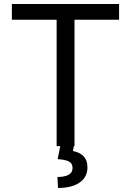

<svg xmlns="http://www.w3.org/2000/svg" viewBox="-20 -727 651 955"><path d="M39.1 -707H572.3V-628.9H350.6V0H261.7V-628.9H39.1ZM347.7 -2.9 342.8 24.4Q374 29.3 394.5 49.3Q415 69.3 415 106.4Q415 136.7 398.4 159.7Q381.8 182.6 348.6 195.3Q315.4 208 268.6 208L265.6 153.3Q300.8 153.3 320.8 142.6Q340.8 131.8 340.8 109.4Q340.8 93.8 333.5 85Q326.2 76.2 310.5 71.3Q294.9 66.4 266.6 64.5L280.3 -2.9Z"/></svg>

Font: Pretendard JP Variable
Style: Regular
Weight: 400
Designer: Base glyphs from Inter by Rasmus Andersson; Hangul glyphs from Noto Sans CJK(Source Han Sans) by Jang Soo-young and Kang
Foundry: Kil Hyung-jin
Version: Version 1.307;Glyphs 3.2 (3192)